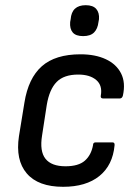

<svg xmlns="http://www.w3.org/2000/svg" viewBox="-20 -708 522 739"><path d="M223 11Q127 11 83 -40.5Q39 -92 53 -184L74 -313Q89 -407 141 -453Q193 -499 290 -499Q347 -499 387.5 -480Q428 -461 446 -425.5Q464 -390 453 -340Q450 -329 441 -329H377Q366 -329 368 -340Q375 -379 350.5 -400Q326 -421 281 -421Q226 -421 198 -392.5Q170 -364 160 -304L142 -187Q132 -126 155 -97Q178 -68 232 -68Q282 -68 306.5 -89.5Q331 -111 338 -149Q338 -160 348 -160H413Q422 -160 421 -149Q414 -72 362.5 -30.5Q311 11 223 11ZM300 -569Q272 -569 260 -583Q248 -597 250 -623L252 -634Q254 -661 268.5 -674.5Q283 -688 310 -688Q338 -688 350.5 -673.5Q363 -659 361 -634L359 -623Q356 -597 342 -583Q328 -569 300 -569Z"/></svg>

Font: Sofia Sans Semi Condensed Medium
Style: Italic
Weight: 500
Italic angle: -9°
Version: Version 4.100